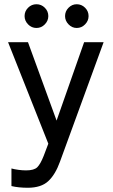

<svg xmlns="http://www.w3.org/2000/svg" viewBox="-20 -679 532 906"><path d="M111 207Q68 207 34 199V116Q49 120 67.5 122.5Q86 125 103 125Q141 125 156 110Q171 95 186 57L208 -1L18 -480H112L247 -110L377 -480H469L263 84Q241 145 207.5 176Q174 207 111 207ZM152 -547Q129 -547 112.5 -564Q96 -581 96 -603Q96 -626 112.5 -642.5Q129 -659 152 -659Q175 -659 191.5 -642.5Q208 -626 208 -603Q208 -581 191.5 -564Q175 -547 152 -547ZM342 -547Q320 -547 303.5 -564Q287 -581 287 -603Q287 -626 303.5 -642.5Q320 -659 342 -659Q365 -659 381.5 -642.5Q398 -626 398 -603Q398 -581 381.5 -564Q365 -547 342 -547Z"/></svg>

Font: Zen Kaku Gothic New Medium
Style: Regular
Weight: 500
Designer: Yoshimichi Ohira
Foundry: Positype
Version: Version 1.002